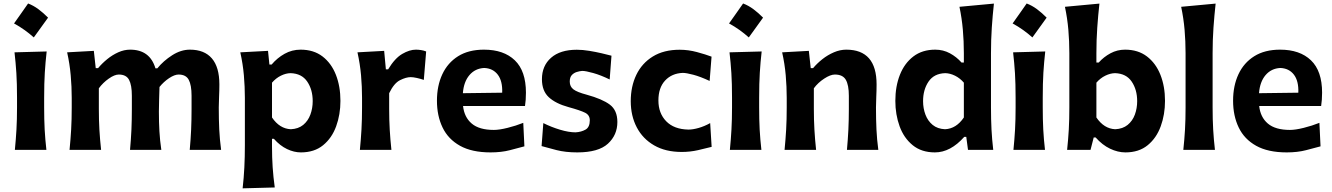

<svg xmlns="http://www.w3.org/2000/svg" viewBox="-20 -847 7530 1085"><path d="M138.8 -827.3Q168.8 -816 197 -795.1Q225.2 -774.1 251.6 -747.3Q211.3 -690.9 171 -635.5Q146.3 -657.6 118.6 -677.4Q91 -697.3 59.3 -714.5Q79.7 -743.5 99.6 -771.4Q119.4 -799.4 138.8 -827.3ZM64 0Q69.8 -59.6 73 -115.2Q76.2 -170.9 76.2 -239.7V-294.4Q76.2 -375.5 72.5 -433.8Q68.8 -492.2 62 -551.3L243.7 -556.2Q236.8 -495.6 233.2 -436.3Q229.5 -377 229.5 -294.4V-239.7Q229.5 -170.9 232.4 -115.2Q235.4 -59.6 242.2 0Z M1052.2 0Q1057.6 -59.6 1060.1 -114.3Q1062.5 -168.9 1062.5 -231.4V-305.7Q1062.5 -366.2 1046.6 -396Q1030.8 -425.8 989.3 -425.8Q966.3 -425.8 935.5 -405.3Q904.8 -384.8 881.3 -355.5Q880.4 -324.2 879.2 -285.4Q877.9 -246.6 877.9 -216.3Q877.9 -155.8 880.9 -104.7Q883.8 -53.7 891.6 0H714.8Q720.2 -59.6 722.7 -114.3Q725.1 -168.9 725.1 -231.4V-305.7Q725.1 -366.2 709.2 -396Q693.4 -425.8 651.4 -425.8Q627.4 -425.8 594.7 -402.8Q562 -379.9 538.6 -348.1V-231.4Q538.6 -168.9 541.7 -114.3Q544.9 -59.6 551.3 0H373Q378.9 -59.6 382.1 -115.2Q385.3 -170.9 385.3 -239.7V-294.4Q385.3 -356.9 379.6 -421.4Q374 -485.8 359.4 -551.3L510.3 -559.6L521 -461.9H534.2Q556.6 -488.8 585.9 -512.7Q615.2 -536.6 648.4 -551.5Q681.6 -566.4 715.3 -566.4Q827.1 -566.4 858.4 -460.9H869.1Q903.8 -503.4 953.1 -534.9Q1002.4 -566.4 1053.2 -566.4Q1134.8 -566.4 1177.2 -517.1Q1219.7 -467.8 1219.7 -370.1Q1219.7 -334.5 1218 -300.8Q1216.3 -267.1 1216.3 -239.7Q1216.3 -170.9 1219 -115.2Q1221.7 -59.6 1229.5 0Z M1351.1 217.3Q1357.9 157.7 1360.8 99.4Q1363.8 41 1363.8 -27.3V-294.4Q1363.8 -356.9 1358.2 -421.4Q1352.5 -485.8 1337.9 -551.3L1494.6 -559.6L1502.4 -482.4H1515.1Q1546.4 -519.5 1588.1 -543Q1629.9 -566.4 1678.7 -566.4Q1752.4 -566.4 1802.5 -528.1Q1852.5 -489.7 1878.2 -424.3Q1903.8 -358.9 1903.8 -276.9Q1903.8 -199.7 1879.6 -133.3Q1855.5 -66.9 1805.9 -26.4Q1756.3 14.2 1680.2 14.2Q1641.6 14.2 1602.1 -4.6Q1562.5 -23.4 1527.8 -62.5H1517.1V-19Q1517.1 43 1520.8 97.9Q1524.4 152.8 1532.7 212.4ZM1623.5 -116.7Q1666 -118.7 1693.4 -141.1Q1720.7 -163.6 1733.9 -199.2Q1747.1 -234.9 1747.1 -275.4Q1747.1 -340.3 1716.1 -386Q1685.1 -431.6 1622.1 -433.6Q1595.2 -433.1 1567.4 -419.4Q1539.6 -405.8 1517.1 -379.9V-183.1Q1560.1 -119.6 1623.5 -116.7Z M2013.7 0Q2019.5 -59.6 2022.7 -115.2Q2025.9 -170.9 2025.9 -239.7V-294.4Q2025.9 -356.9 2020.3 -421.4Q2014.6 -485.8 2000 -551.3L2150.9 -559.6L2160.6 -455.1H2173.3Q2211.4 -518.1 2252.9 -542.2Q2294.4 -566.4 2330.1 -566.4Q2342.8 -566.4 2358.4 -564.2Q2374 -562 2388.2 -556.2L2375 -395.5Q2356 -401.9 2335.4 -406.5Q2314.9 -411.1 2300.8 -411.1Q2274.9 -411.1 2240.7 -394Q2206.5 -377 2179.2 -320.3V-231.4Q2179.2 -168.9 2182.4 -114.3Q2185.5 -59.6 2191.9 0Z M2752.4 14.2Q2646.5 14.2 2579.6 -23.2Q2512.7 -60.5 2481 -126.5Q2449.2 -192.4 2449.2 -277.8Q2449.2 -362.3 2479.5 -427.2Q2509.8 -492.2 2568.8 -529.3Q2627.9 -566.4 2714.8 -566.4Q2826.7 -566.4 2889.4 -506.1Q2952.1 -445.8 2952.1 -323.2Q2952.1 -300.8 2950.7 -283Q2949.2 -265.1 2946.8 -248H2596.7Q2603.5 -184.6 2645.8 -148.7Q2688 -112.8 2771 -112.8Q2801.3 -112.8 2848.4 -124.5Q2895.5 -136.2 2937 -152.8L2943.4 -20Q2909.2 -10.7 2861.3 1.7Q2813.5 14.2 2752.4 14.2ZM2817.9 -323.2Q2820.3 -389.2 2793 -425Q2765.6 -460.9 2716.3 -462.9Q2665 -460.4 2632.8 -422.6Q2600.6 -384.8 2595.7 -320.3Z M3242.2 14.2Q3175.8 14.2 3125 1.2Q3074.2 -11.7 3040.5 -21.5L3050.3 -151.4Q3095.2 -128.9 3144.8 -114Q3194.3 -99.1 3232.4 -99.1Q3265.1 -101.1 3289.1 -114.7Q3313 -128.4 3313 -167.5Q3313 -196.3 3286.9 -209.7Q3260.7 -223.1 3192.9 -241.7Q3120.1 -261.7 3081.3 -297.6Q3042.5 -333.5 3042.5 -399.4Q3042.5 -475.1 3094 -520.5Q3145.5 -565.9 3239.7 -565.9Q3272.5 -565.9 3309.6 -559.8Q3346.7 -553.7 3380.1 -545.9Q3413.6 -538.1 3435.5 -532.2L3425.3 -397.9Q3375 -422.4 3332.5 -434.3Q3290 -446.3 3270 -446.3Q3255.9 -445.3 3239.3 -440.2Q3222.7 -435.1 3211.2 -422.6Q3199.7 -410.2 3199.7 -385.7Q3199.7 -357.9 3220.5 -342Q3241.2 -326.2 3294.9 -312Q3383.8 -287.6 3426.3 -255.6Q3468.8 -223.6 3468.8 -157.7Q3468.8 -84 3415.3 -34.9Q3361.8 14.2 3242.2 14.2Z M3832.5 11.7Q3741.2 11.7 3676.8 -25.4Q3612.3 -62.5 3578.4 -127.4Q3544.4 -192.4 3544.4 -274.9Q3544.4 -358.4 3575.9 -424.1Q3607.4 -489.7 3669.2 -527.8Q3731 -565.9 3820.8 -565.9Q3870.1 -565.9 3918.7 -552.7Q3967.3 -539.6 4001 -526.9L3990.2 -389.6Q3937.5 -414.1 3897.9 -424.6Q3858.4 -435.1 3838.4 -435.1Q3776.4 -432.6 3738.5 -391.8Q3700.7 -351.1 3700.7 -279.3Q3700.7 -207 3744.9 -161.6Q3789.1 -116.2 3870.6 -114.7Q3895.5 -114.7 3928.2 -124Q3960.9 -133.3 3993.2 -151.4L4001.5 -17.1Q3969.7 -8.8 3924.8 1.5Q3879.9 11.7 3832.5 11.7Z M4179.3 -827.3Q4209.4 -816 4237.6 -795.1Q4265.8 -774.1 4292.1 -747.3Q4251.8 -690.9 4211.5 -635.5Q4186.8 -657.6 4159.2 -677.4Q4131.5 -697.3 4099.8 -714.5Q4120.2 -743.5 4140.1 -771.4Q4160 -799.4 4179.3 -827.3ZM4104.5 0Q4110.4 -59.6 4113.5 -115.2Q4116.7 -170.9 4116.7 -239.7V-294.4Q4116.7 -375.5 4113 -433.8Q4109.4 -492.2 4102.5 -551.3L4284.2 -556.2Q4277.3 -495.6 4273.7 -436.3Q4270 -377 4270 -294.4V-239.7Q4270 -170.9 4272.9 -115.2Q4275.9 -59.6 4282.7 0Z M4413.6 0Q4419.4 -59.6 4422.6 -115.2Q4425.8 -170.9 4425.8 -239.7V-294.4Q4425.8 -356.9 4420.2 -421.4Q4414.6 -485.8 4399.9 -551.3L4550.8 -559.6L4561.5 -461.9H4574.7Q4597.2 -488.8 4627.4 -512.7Q4657.7 -536.6 4692.6 -551.5Q4727.5 -566.4 4762.2 -566.4Q4933.6 -566.4 4933.6 -370.1Q4933.6 -334.5 4931.9 -300.8Q4930.2 -267.1 4930.2 -239.7Q4930.2 -170.9 4932.9 -115.2Q4935.5 -59.6 4943.4 0H4766.1Q4771.5 -59.6 4774.2 -114.3Q4776.9 -168.9 4776.9 -231.4V-305.7Q4776.9 -366.2 4759.8 -396Q4742.7 -425.8 4697.8 -425.8Q4672.9 -425.8 4637.7 -402.8Q4602.5 -379.9 4579.1 -348.1V-231.4Q4579.1 -168.9 4582.3 -114.3Q4585.4 -59.6 4591.8 0Z M5263.2 14.2Q5187.5 14.2 5137.7 -26.4Q5087.9 -66.9 5063.7 -133.3Q5039.6 -199.7 5039.6 -276.9Q5039.6 -358.9 5065.4 -424.3Q5091.3 -489.7 5141.6 -528.1Q5191.9 -566.4 5265.1 -566.4Q5310.1 -566.4 5347.9 -545.9Q5385.7 -525.4 5413.6 -493.7H5426.8V-546.4Q5426.8 -614.3 5421.1 -679Q5415.5 -743.7 5401.9 -808.6L5596.7 -826.7Q5589.4 -760.7 5584.7 -691.4Q5580.1 -622.1 5580.1 -546.4V-239.7Q5580.1 -170.9 5583 -115.2Q5585.9 -59.6 5592.8 0H5450.2L5440.4 -73.7H5429.2Q5351.1 14.2 5263.2 14.2ZM5320.3 -116.7Q5383.8 -119.6 5426.8 -183.1V-379.9Q5404.3 -405.8 5376.5 -419.4Q5348.6 -433.1 5321.3 -433.6Q5258.3 -431.6 5227.3 -386Q5196.3 -340.3 5196.3 -275.4Q5196.3 -234.9 5209.7 -199.2Q5223.1 -163.6 5250.5 -141.1Q5277.8 -118.7 5320.3 -116.7Z M5781.8 -827.3Q5811.9 -816 5840.1 -795.1Q5868.3 -774.1 5894.6 -747.3Q5854.3 -690.9 5814.1 -635.5Q5789.4 -657.6 5761.7 -677.4Q5734 -697.3 5702.3 -714.5Q5722.8 -743.5 5742.6 -771.4Q5762.5 -799.4 5781.8 -827.3ZM5707 0Q5712.9 -59.6 5716.1 -115.2Q5719.2 -170.9 5719.2 -239.7V-294.4Q5719.2 -375.5 5715.6 -433.8Q5711.9 -492.2 5705.1 -551.3L5886.7 -556.2Q5879.9 -495.6 5876.2 -436.3Q5872.6 -377 5872.6 -294.4V-239.7Q5872.6 -170.9 5875.5 -115.2Q5878.4 -59.6 5885.3 0Z M6339.8 14.2Q6296.9 14.2 6253.2 -6.6Q6209.5 -27.3 6171.4 -70.3H6160.6L6142.6 0H6010.3Q6016.6 -59.6 6019.8 -115.2Q6022.9 -170.9 6022.9 -239.7V-546.4Q6022.9 -614.3 6017.3 -679Q6011.7 -743.7 5998 -808.6L6192.9 -826.7Q6185.5 -760.7 6180.7 -691.4Q6175.8 -622.1 6175.8 -546.4V-493.7H6189Q6217.3 -525.4 6255.4 -545.9Q6293.5 -566.4 6337.9 -566.4Q6411.1 -566.4 6461.4 -528.1Q6511.7 -489.7 6537.6 -424.3Q6563.5 -358.9 6563.5 -276.9Q6563.5 -199.7 6539.3 -133.3Q6515.1 -66.9 6465.6 -26.4Q6416 14.2 6339.8 14.2ZM6282.2 -116.7Q6324.7 -118.7 6352.3 -141.1Q6379.9 -163.6 6393.1 -199.2Q6406.2 -234.9 6406.2 -275.4Q6406.2 -340.3 6375.2 -386Q6344.2 -431.6 6281.2 -433.6Q6254.4 -433.1 6226.3 -419.4Q6198.2 -405.8 6175.8 -379.9V-183.1Q6218.8 -119.6 6282.2 -116.7Z M6667 0Q6673.3 -59.6 6676.5 -115.2Q6679.7 -170.9 6679.7 -239.7V-546.4Q6679.7 -614.3 6674.1 -679Q6668.5 -743.7 6654.8 -808.6L6849.6 -826.7Q6842.3 -760.7 6837.4 -691.4Q6832.5 -622.1 6832.5 -546.4V-239.7Q6832.5 -170.9 6835.7 -115.2Q6838.9 -59.6 6845.7 0Z M7251.5 14.2Q7145.5 14.2 7078.6 -23.2Q7011.7 -60.5 6980 -126.5Q6948.2 -192.4 6948.2 -277.8Q6948.2 -362.3 6978.5 -427.2Q7008.8 -492.2 7067.9 -529.3Q7127 -566.4 7213.9 -566.4Q7325.7 -566.4 7388.4 -506.1Q7451.2 -445.8 7451.2 -323.2Q7451.2 -300.8 7449.7 -283Q7448.2 -265.1 7445.8 -248H7095.7Q7102.5 -184.6 7144.8 -148.7Q7187 -112.8 7270 -112.8Q7300.3 -112.8 7347.4 -124.5Q7394.5 -136.2 7436 -152.8L7442.4 -20Q7408.2 -10.7 7360.4 1.7Q7312.5 14.2 7251.5 14.2ZM7316.9 -323.2Q7319.3 -389.2 7292 -425Q7264.6 -460.9 7215.3 -462.9Q7164.1 -460.4 7131.8 -422.6Q7099.6 -384.8 7094.7 -320.3Z"/></svg>

Font: Pinar DS1 Bold
Style: Regular
Weight: 700
Designer: Amin Abedi
Version: Version 3.000